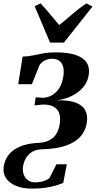

<svg xmlns="http://www.w3.org/2000/svg" viewBox="-72 -847 580 1133"><path d="M115.5 266Q61 266 21.8 249.5Q-17.5 233 -36.5 204Q-55.5 175 -50.5 138.5Q-45.5 104.5 -29.5 78.8Q-13.5 53 12.8 35.5Q39 18 75 8Q111 -2 155.5 -4Q193.5 -6 219.5 -19.5Q245.5 -33 260.8 -58Q276 -83 281 -118.5Q286 -153.5 277.2 -178.8Q268.5 -204 244.2 -217.5Q220 -231 178 -230L132 -224.5L138.5 -273L177.5 -270Q203 -269.5 229.2 -282.2Q255.5 -295 275.5 -323.5Q295.5 -352 302 -399Q307 -433 299.8 -455.8Q292.5 -478.5 276 -489.5Q259.5 -500.5 235 -500.5Q215.5 -500.5 194.8 -491.2Q174 -482 161.5 -463L116 -350H35.5L61.5 -513Q95.5 -514 123.8 -520.2Q152 -526.5 183.2 -532.2Q214.5 -538 257 -538Q329 -538 374.2 -522.8Q419.5 -507.5 438.8 -478.5Q458 -449.5 452 -407Q447.5 -374.5 430.5 -348.2Q413.5 -322 387.5 -302.8Q361.5 -283.5 329.8 -271.5Q298 -259.5 264 -255Q335.5 -257 376 -241Q416.5 -225 431.5 -195Q446.5 -165 440.5 -123.5Q434 -79 405.2 -44.2Q376.5 -9.5 320.5 11Q264.5 31.5 176 34Q148.5 34.5 128.5 43.5Q108.5 52.5 95 67.2Q81.5 82 73.8 100.2Q66 118.5 63.5 137.5Q60.5 161.5 68 182.5Q75.5 203.5 92.8 216.2Q110 229 134.5 229Q161.5 229 183.8 222.2Q206 215.5 220 203.5L261 122.5H322L301.5 232Q284.5 239.5 259 247.2Q233.5 255 198 260.5Q162.5 266 115.5 266ZM132.5 -810.5 167.5 -827Q194.5 -798.5 222.2 -764.8Q250 -731 277.5 -699Q318 -731.5 356.2 -764.8Q394.5 -798 437 -827L474 -808.5L305 -595.5H223.5Z"/></svg>

Font: Merriweather 96pt ExtraBold
Style: Italic
Weight: 800
Italic angle: -7.8°
Version: Version 2.101